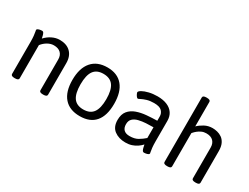

<svg xmlns="http://www.w3.org/2000/svg" viewBox="-67 -1288 2370 1829"><g transform="rotate(30 1118.0 -373.0)"><path d="M126 2Q86 2 86 -20V-371Q86 -412 83 -439Q80 -466 77 -480.5Q74 -495 74 -497Q74 -504 80.5 -508.5Q87 -513 96 -515.5Q105 -518 114 -519Q123 -520 128 -520Q140 -520 146.5 -509Q153 -498 156.5 -482.5Q160 -467 163 -454Q195 -489 236 -509Q277 -529 319 -529Q396 -529 439 -486Q482 -443 482 -367V-20Q482 2 442 2H438Q398 2 398 -20V-359Q398 -405 371.5 -430.5Q345 -456 296 -456Q262 -456 228.5 -437Q195 -418 170 -386V-20Q170 2 130 2Z M844 6Q731 6 671.5 -62Q612 -130 612 -259Q612 -389 672 -459Q732 -529 844 -529Q954 -529 1012.5 -459.5Q1071 -390 1071 -259Q1071 -129 1013.5 -61.5Q956 6 844 6ZM841 -66Q915 -66 949.5 -113.5Q984 -161 984 -261Q984 -361 949.5 -409Q915 -457 841 -457Q768 -457 734 -409.5Q700 -362 700 -261Q700 -161 734 -113.5Q768 -66 841 -66Z M1346 6Q1273 6 1224 -30.5Q1175 -67 1175 -144Q1175 -207 1205 -243.5Q1235 -280 1284 -297.5Q1333 -315 1391.5 -320Q1450 -325 1507 -326V-373Q1507 -407 1483 -432Q1459 -457 1397 -457Q1352 -457 1318.5 -446.5Q1285 -436 1265.5 -425.5Q1246 -415 1241 -415Q1234 -415 1226 -425Q1218 -435 1212 -447.5Q1206 -460 1206 -465Q1206 -478 1232 -493Q1258 -508 1301 -518.5Q1344 -529 1394 -529Q1456 -529 1500 -510.5Q1544 -492 1567.5 -457Q1591 -422 1591 -372V-148Q1591 -107 1594 -80Q1597 -53 1600 -39Q1603 -25 1603 -22Q1603 -15 1596.5 -10.5Q1590 -6 1581 -3.5Q1572 -1 1563 0Q1554 1 1549 1Q1537 1 1530.5 -10.5Q1524 -22 1520.5 -38.5Q1517 -55 1514 -69Q1495 -48 1470 -31Q1445 -14 1414.5 -4Q1384 6 1346 6ZM1350 -67Q1405 -67 1441 -88Q1477 -109 1507 -136V-254Q1468 -254 1426 -251.5Q1384 -249 1347 -240Q1310 -231 1287.5 -209.5Q1265 -188 1265 -149Q1265 -109 1286.5 -88Q1308 -67 1350 -67Z M1803 2Q1763 2 1763 -20V-730Q1763 -752 1803 -752H1807Q1847 -752 1847 -730V-460Q1873 -486 1912.5 -507.5Q1952 -529 2000 -529Q2024 -529 2051.5 -522.5Q2079 -516 2103.5 -499Q2128 -482 2143.5 -450Q2159 -418 2159 -367V-20Q2159 2 2119 2H2115Q2075 2 2075 -20V-359Q2075 -403 2049.5 -429.5Q2024 -456 1973 -456Q1945 -456 1922 -445.5Q1899 -435 1882 -421Q1865 -407 1856 -396.5Q1847 -386 1847 -386V-20Q1847 2 1807 2Z"/></g></svg>

Font: Asap
Style: Regular
Weight: 400
Designer: Pablo Cosgaya
Foundry: Omnibus-Type
Version: Version 3.001